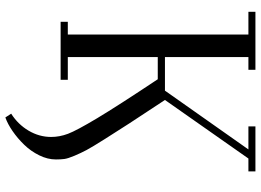

<svg xmlns="http://www.w3.org/2000/svg" viewBox="-144 -598 941 692"><g transform="rotate(90 326.0 -251.5)"><path d="M22 -676.8V-702.1H231V-676.8H185.1V-376H306.2L518.1 -676.8H435.1V-702.1H597.2V-676.8H550.8L339.8 -376Q396.5 -290.5 423.8 -248.3Q451.2 -206.1 480.7 -159.2Q510.3 -112.3 520.5 -93Q530.8 -73.7 540.8 -50Q550.8 -26.4 552.5 -13.4Q554.2 -0.5 554.2 17.1Q554.2 46.9 539.3 77.1Q524.4 107.4 501.2 131.3Q478 155.3 452.1 173.1Q426.3 190.9 402.8 199.2L389.2 178.2Q427.7 153.8 450.4 115.5Q473.1 77.1 473.1 34.2Q473.1 3.9 461.7 -26.6Q450.2 -57.1 405.8 -131.3Q361.3 -205.6 265.1 -350.1H185.1V-25.9H267.1V0H58.1V-25.9H104V-676.8Z"/></g></svg>

Font: Dehuti Alt
Style: Book
Weight: 400
Version: Version 1.2